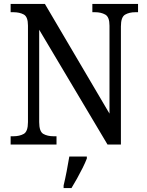

<svg xmlns="http://www.w3.org/2000/svg" viewBox="-20 -734 746 975"><path d="M34 0V-42H47Q79 -42 100.5 -54Q122 -66 122 -114V-604Q122 -649 100.5 -660.5Q79 -672 48 -672H34V-714H208L536 -157V-604Q536 -648 514.5 -660Q493 -672 463 -672H449V-714H681V-672H668Q636 -672 615 -659.5Q594 -647 594 -600V0H526L179 -583V-114Q179 -66 200 -54Q221 -42 253 -42H267V0ZM303 208Q311 175 318.5 136Q326 97 332 61H421V71Q413 92 399.5 119Q386 146 371 173Q356 200 343 221H303Z"/></svg>

Font: Noto Serif Khmer SemiCondensed
Style: Regular
Weight: 400
Width: 4
Designer: Danh Hong and the Monotype Design Team
Foundry: Monotype Imaging Inc.
Version: Version 2.004; ttfautohint (v1.8.4.7-5d5b)